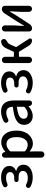

<svg xmlns="http://www.w3.org/2000/svg" viewBox="1315 -1919 830 3500"><g transform="rotate(-90 1730.0 -169.0)"><path d="M248 12.7Q147.5 12.7 74.2 -30.3Q58.6 -40 54.7 -57.6Q53.7 -62.5 53.7 -67.4Q53.7 -80.1 61.5 -91.8Q70.3 -106.4 88.9 -110.4Q93.8 -111.3 98.6 -111.3Q110.4 -111.3 121.1 -104.5Q173.8 -77.1 238.3 -77.1Q292 -77.1 328.1 -100.6Q364.3 -124 364.3 -164.1Q364.3 -245.1 241.2 -245.1H200.2Q184.6 -245.1 172.9 -256.8Q161.1 -268.6 161.1 -284.7Q161.1 -300.8 172.9 -312.5Q184.6 -324.2 200.2 -324.2H228.5Q285.2 -324.2 314 -344.2Q342.8 -364.3 342.8 -401.4Q342.8 -436.5 314.9 -455.1Q287.1 -473.6 240.2 -473.6Q180.7 -473.6 133.8 -451.2Q123 -446.3 112.3 -446.3Q106.4 -446.3 100.6 -447.3Q82 -451.2 73.2 -466.8Q66.4 -477.5 66.4 -489.3Q66.4 -495.1 68.4 -500Q72.3 -518.6 87.9 -526.4Q159.2 -564.5 246.1 -564.5Q335 -564.5 395 -525.4Q455.1 -486.3 455.1 -413.1Q455.1 -374 432.1 -341.8Q409.2 -309.6 367.2 -293.9Q365.2 -293 365.2 -290.5Q365.2 -288.1 367.2 -287.1Q477.5 -257.8 477.5 -153.3Q477.5 -78.1 410.2 -32.7Q342.8 12.7 248 12.7Z M606.4 168V-501Q606.4 -520.5 620.1 -534.2Q633.8 -547.9 653.3 -547.9Q673.8 -547.9 689 -534.7Q704.1 -521.5 707 -501L709 -489.3Q710 -487.3 711.4 -487.3Q712.9 -487.3 713.9 -488.3Q801.8 -561.5 881.8 -561.5Q985.4 -561.5 1042.5 -485.8Q1099.6 -410.2 1099.6 -281.2Q1099.6 -212.9 1080.1 -155.8Q1060.5 -98.6 1027.3 -62Q994.1 -25.4 951.7 -4.9Q909.2 15.6 862.3 15.6Q793.9 15.6 724.6 -40Q722.7 -42 720.2 -41Q717.8 -40 717.8 -37.1L720.7 47.9V168Q720.7 192.4 704.1 209Q687.5 225.6 663.6 225.6Q639.6 225.6 623 209Q606.4 192.4 606.4 168ZM840.8 -79.1Q902.3 -79.1 941.4 -132.3Q980.5 -185.5 980.5 -279.3Q980.5 -465.8 851.6 -465.8Q793 -465.8 727.5 -405.3Q720.7 -398.4 720.7 -388.7V-139.6Q720.7 -128.9 728.5 -123Q783.2 -79.1 840.8 -79.1Z M1366.2 12.7Q1294.9 12.7 1249.5 -30.8Q1204.1 -74.2 1204.1 -146.5Q1204.1 -233.4 1280.3 -281.7Q1356.4 -330.1 1523.4 -348.6Q1533.2 -349.6 1533.2 -359.4Q1527.3 -469.7 1428.7 -469.7Q1372.1 -469.7 1307.6 -436.5Q1297.9 -430.7 1286.1 -430.7Q1280.3 -430.7 1274.4 -432.6Q1256.8 -437.5 1248 -453.1Q1242.2 -463.9 1242.2 -474.6Q1242.2 -481.4 1243.2 -487.3Q1248 -505.9 1264.6 -514.6Q1358.4 -564.5 1448.2 -564.5Q1548.8 -564.5 1598.6 -503.9Q1648.4 -443.4 1648.4 -331.1V-46.9Q1648.4 -27.3 1634.8 -13.7Q1621.1 0 1601.6 0Q1581.1 0 1565.4 -13.2Q1549.8 -26.4 1546.9 -46.9L1544.9 -61.5Q1543.9 -63.5 1542.5 -63.5Q1541 -63.5 1540 -61.5Q1452.1 12.7 1366.2 12.7ZM1401.4 -78.1Q1460.9 -78.1 1526.4 -135.7Q1533.2 -141.6 1533.2 -151.4V-267.6Q1533.2 -271.5 1530.3 -273.4Q1528.3 -275.4 1525.4 -275.4Q1524.4 -275.4 1523.4 -275.4Q1411.1 -260.7 1363.3 -231Q1315.4 -201.2 1315.4 -154.3Q1315.4 -115.2 1338.9 -96.7Q1362.3 -78.1 1401.4 -78.1Z M1971.7 12.7Q1871.1 12.7 1797.9 -30.3Q1782.2 -40 1778.3 -57.6Q1777.3 -62.5 1777.3 -67.4Q1777.3 -80.1 1785.2 -91.8Q1793.9 -106.4 1812.5 -110.4Q1817.4 -111.3 1822.3 -111.3Q1834 -111.3 1844.7 -104.5Q1897.5 -77.1 1961.9 -77.1Q2015.6 -77.1 2051.8 -100.6Q2087.9 -124 2087.9 -164.1Q2087.9 -245.1 1964.8 -245.1H1923.8Q1908.2 -245.1 1896.5 -256.8Q1884.8 -268.6 1884.8 -284.7Q1884.8 -300.8 1896.5 -312.5Q1908.2 -324.2 1923.8 -324.2H1952.1Q2008.8 -324.2 2037.6 -344.2Q2066.4 -364.3 2066.4 -401.4Q2066.4 -436.5 2038.6 -455.1Q2010.7 -473.6 1963.9 -473.6Q1904.3 -473.6 1857.4 -451.2Q1846.7 -446.3 1835.9 -446.3Q1830.1 -446.3 1824.2 -447.3Q1805.7 -451.2 1796.9 -466.8Q1790 -477.5 1790 -489.3Q1790 -495.1 1792 -500Q1795.9 -518.6 1811.5 -526.4Q1882.8 -564.5 1969.7 -564.5Q2058.6 -564.5 2118.7 -525.4Q2178.7 -486.3 2178.7 -413.1Q2178.7 -374 2155.8 -341.8Q2132.8 -309.6 2090.8 -293.9Q2088.9 -293 2088.9 -290.5Q2088.9 -288.1 2090.8 -287.1Q2201.2 -257.8 2201.2 -153.3Q2201.2 -78.1 2133.8 -32.7Q2066.4 12.7 1971.7 12.7Z M2625 -297.9Q2621.1 -289.1 2627 -281.2L2774.4 -52.7Q2780.3 -43.9 2780.3 -34.2Q2780.3 -26.4 2775.4 -17.6Q2765.6 0 2745.1 0Q2715.8 0 2690.4 -14.6Q2665 -29.3 2649.4 -53.7L2542 -230.5Q2537.1 -239.3 2527.3 -239.3H2454.1Q2444.3 -239.3 2444.3 -229.5V-56.6Q2444.3 -33.2 2427.7 -16.6Q2411.1 0 2387.2 0Q2363.3 0 2346.7 -16.6Q2330.1 -33.2 2330.1 -56.6V-493.2Q2330.1 -516.6 2346.7 -533.2Q2363.3 -549.8 2387.2 -549.8Q2411.1 -549.8 2427.7 -533.2Q2444.3 -516.6 2444.3 -493.2V-340.8Q2444.3 -331.1 2454.1 -331.1H2525.4Q2535.2 -331.1 2539.1 -339.8L2586.9 -447.3Q2615.2 -508.8 2647 -534.7Q2678.7 -560.5 2723.6 -563.5Q2725.6 -563.5 2726.6 -563.5Q2747.1 -563.5 2758.8 -545.9Q2768.6 -531.2 2768.6 -514.6Q2768.6 -508.8 2767.6 -503.9V-502Q2766.6 -496.1 2764.2 -491.2Q2761.7 -486.3 2757.3 -481Q2752.9 -475.6 2749.5 -472.7Q2746.1 -469.7 2739.3 -464.8Q2732.4 -460 2729 -458Q2725.6 -456.1 2717.3 -451.7Q2709 -447.3 2707 -445.3Q2683.6 -432.6 2662.1 -383.8Z M2959 0Q2937.5 0 2921.9 -15.1Q2906.2 -30.3 2906.2 -52.7V-494.1Q2906.2 -517.6 2922.4 -533.7Q2938.5 -549.8 2961.4 -549.8Q2984.4 -549.8 3001 -533.7Q3017.6 -517.6 3017.6 -494.1V-344.7Q3017.6 -298.8 3006.8 -147.5Q3005.9 -144.5 3008.8 -144.5Q3011.7 -144.5 3012.7 -147.5Q3021.5 -163.1 3046.9 -204.1Q3072.3 -245.1 3081.1 -261.7L3239.3 -505.9Q3268.6 -549.8 3321.3 -549.8Q3343.8 -549.8 3358.9 -534.2Q3374 -518.6 3374 -497.1V-55.7Q3374 -32.2 3357.9 -16.1Q3341.8 0 3318.8 0Q3295.9 0 3279.8 -16.1Q3263.7 -32.2 3263.7 -55.7V-205.1Q3263.7 -250 3274.4 -403.3Q3274.4 -406.2 3272 -406.2Q3269.5 -406.2 3267.6 -403.3Q3219.7 -321.3 3199.2 -289.1L3040 -43.9Q3011.7 0 2959 0Z"/></g></svg>

Font: Gen Jyuu GothicX Medium
Style: Regular
Weight: 500
Designer: Ryoko NISHIZUKA (kana &amp; ideographs); Paul D. Hunt (Latin, Greek &amp; Cyrillic); Wenlong ZHANG (bopomofo); Sandoll C
Version: Version 1.058.20140828